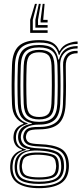

<svg xmlns="http://www.w3.org/2000/svg" viewBox="-20 -817 427 1004"><path d="M184 167Q114.8 167 75.2 143.1Q35.8 119.2 33.2 64Q32.8 56.2 33.2 49.6Q33.8 43 34.5 36.8Q36.8 10.8 53.9 -7.8Q71 -26.2 95 -32.2V-35.2Q71.2 -43.5 61.9 -57.6Q52.5 -71.8 50.8 -89.5Q49.8 -97.5 50.8 -107.2Q54.5 -152.5 102 -169V-172.8Q77.8 -182 61.1 -206.1Q44.5 -230.2 42.8 -271.8Q40.8 -322.5 40.8 -369Q40.8 -415.5 42.8 -476.8Q45.5 -547.2 79.1 -577.2Q112.8 -607.2 184.5 -607.2Q233.2 -607.2 256.5 -592.8Q279.8 -578.2 289.2 -551.2H292.5Q306 -578.5 335.4 -589.5Q364.8 -600.5 385.8 -600V-587.2Q344.8 -587 321.5 -570.6Q298.2 -554.2 290.8 -529.8H287.5Q280.2 -561.8 258 -578.1Q235.8 -594.5 184.5 -594.5Q118.5 -594.5 89.6 -566.5Q60.8 -538.5 58.2 -476.8Q56.5 -423.8 56.1 -378.6Q55.8 -333.5 58 -271.8Q60 -227 77.8 -203.4Q95.5 -179.8 124.2 -172.8V-169Q94.5 -161.2 80.2 -145.6Q66 -130 63.8 -107.5Q63 -98 63.8 -89.2Q65.5 -71 76 -57Q86.5 -43 115 -35.8V-32.5Q85.8 -25.5 67.9 -8.5Q50 8.5 47.2 37Q46.2 44 45.6 49.8Q45 55.5 45.5 64Q48.5 115.8 84 135.8Q119.5 155.8 184 155.8Q249.8 155.8 285.4 135.8Q321 115.8 326 64Q327 51.8 325.8 36.5Q321.8 -13.8 286.8 -31.2Q251.8 -48.8 186.8 -51Q139.5 -52.8 123.2 -62.2Q107 -71.8 103.2 -88.8Q100.2 -99.2 101.8 -107.5Q106 -132 122.2 -142.9Q138.5 -153.8 184.5 -153.2Q243.8 -152.8 274.8 -178.8Q305.8 -204.8 309 -270.5Q310.5 -307.2 311 -338.4Q311.5 -369.5 311.1 -402.1Q310.8 -434.8 309.8 -476.2Q308.8 -509.8 327.2 -531.1Q345.8 -552.5 385.8 -551.2V-538.5Q353.2 -538.8 338.2 -522.2Q323.2 -505.8 324 -469Q325 -414 325.1 -368.5Q325.2 -323 323 -271.2Q319.5 -200.8 287.4 -170.8Q255.2 -140.8 184.5 -140.5Q140.5 -140.2 129.4 -131.2Q118.2 -122.2 115.8 -104.8Q114.8 -98.8 116.2 -93.5Q119.5 -78 132.8 -71.4Q146 -64.8 186.8 -63.2Q259.2 -60.8 297.2 -40.4Q335.2 -20 339.8 36.8Q340.5 45.5 340.4 50.6Q340.2 55.8 339.8 64Q335.5 119 296.2 143Q257 167 184 167ZM184 144.8Q123.8 144.8 91.6 128.1Q59.5 111.5 56.8 64.2Q55.8 51 58 36.8Q63.8 -22.8 136.5 -33V-36.2Q104.5 -41.5 91.5 -55.1Q78.5 -68.8 75.2 -89.2Q74 -97.5 74.8 -107.5Q76.5 -131 92.9 -147.4Q109.2 -163.8 146.2 -169.8V-173Q110.8 -180 93 -203Q75.2 -226 73.2 -273Q71.5 -318 71.4 -366.9Q71.2 -415.8 73.5 -475.8Q75.8 -535 102.9 -558.4Q130 -581.8 184.5 -581.8Q233 -581.8 255.4 -563.9Q277.8 -546 285.2 -505.2H288.2Q298 -541 320.9 -558.4Q343.8 -575.8 385.8 -576.2V-563.5Q341 -564 316.9 -540Q292.8 -516 294.8 -472Q296.8 -417 296.6 -367.4Q296.5 -317.8 294.8 -273.5Q291.5 -211.2 263.5 -188.1Q235.5 -165 184.5 -165.5Q143.2 -165.8 118.4 -150.8Q93.5 -135.8 89.8 -110.2Q88 -99.2 89.8 -89.8Q93.8 -66.2 114.6 -54.6Q135.5 -43 186.8 -41.2Q245.2 -39.5 278.1 -23Q311 -6.5 314 36.8Q315.2 51.2 314.2 64.2Q310 110.2 276.8 127.5Q243.5 144.8 184 144.8ZM184.5 -179.8Q231.5 -179.8 254.4 -200.6Q277.2 -221.5 279.8 -274.2Q281.5 -315 281.8 -366.5Q282 -418 280.2 -475.2Q278.2 -528 254.2 -548.5Q230.2 -569 184.5 -569Q136 -569 113.5 -547.9Q91 -526.8 88.8 -474.8Q86.8 -420.2 86.8 -370Q86.8 -319.8 88.8 -273.8Q91 -223 113.6 -201.4Q136.2 -179.8 184.5 -179.8ZM184.5 -192.5Q145.8 -192.5 125.9 -209.9Q106 -227.2 104 -274.2Q102.2 -320.5 102.2 -373Q102.2 -425.5 104 -474Q106 -520.8 125.4 -538.5Q144.8 -556.2 184.5 -556.2Q225.5 -556.2 244.2 -538.2Q263 -520.2 264.8 -474.8Q266.5 -421 266.4 -370Q266.2 -319 264.5 -274.8Q262 -228.5 242.9 -210.5Q223.8 -192.5 184.5 -192.5ZM184.5 -205.2Q217 -205.2 232 -220.6Q247 -236 249 -276Q251 -320 251.1 -371.9Q251.2 -423.8 249.5 -474Q247.8 -513.5 232.6 -528.5Q217.5 -543.5 184.5 -543.5Q151.8 -543.5 136.5 -528.4Q121.2 -513.2 119.5 -473.2Q117.5 -424.8 117.5 -373.6Q117.5 -322.5 119.5 -275.2Q121.2 -234.8 137 -220Q152.8 -205.2 184.5 -205.2ZM184 133.2Q242.2 133.2 269.5 117.8Q296.8 102.2 299.8 64Q300.8 52 299.2 36.8Q296 -2.5 266.9 -14.5Q237.8 -26.5 186.8 -29.5Q133 -32.8 104.8 -17.2Q76.5 -1.8 70.8 36.8Q68.2 50.5 69.2 64.5Q72.2 105.8 102.1 119.5Q132 133.2 184 133.2ZM184 122.2Q136.2 122.2 110.4 110.9Q84.5 99.5 82 64.2Q80.5 50 82.8 36.2Q86.8 1 113.5 -10.1Q140.2 -21.2 187.5 -19.5Q231.8 -18 257.6 -8.2Q283.5 1.5 286.8 36.8Q288.5 50.5 287 64.2Q283.8 100 257.5 111.1Q231.2 122.2 184 122.2ZM184 110.5Q222.2 110.5 245.8 102.8Q269.2 95 272.5 64.5Q275.2 51.8 272 36.8Q269.5 7.8 246.4 0.8Q223.2 -6.2 186.8 -7.8Q145 -9.2 121.9 -0.2Q98.8 8.8 96.5 36.5Q92.5 50.5 95.5 64.5Q98.5 94.2 121.4 102.4Q144.2 110.5 184 110.5ZM173 -796.8 151.5 -713.2V-658.8H229V-645H137.8V-713.2L162.8 -796.8ZM213.2 -796.8 206 -713.2H229V-699.5H192.2V-713.2L203.2 -796.8ZM193 -796.8 178.8 -713.2V-686H229V-672.2H165V-713.2L183 -796.8Z"/></svg>

Font: Big Shoulders Inline Display Medium
Style: Regular
Weight: 500
Designer: Patric King
Foundry: XO Type Co
Version: Version 1.000